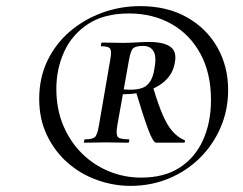

<svg xmlns="http://www.w3.org/2000/svg" viewBox="-20 -745 795 627"><path d="M406 -138Q351 -138 297.5 -157Q244 -176 201.5 -213Q159 -250 133.5 -303Q108 -356 108 -422Q108 -491 135 -547Q162 -603 208.5 -642.5Q255 -682 314 -703.5Q373 -725 438 -725Q526 -725 590.5 -688.5Q655 -652 690 -590Q725 -528 725 -451Q725 -386 700.5 -329Q676 -272 632.5 -229Q589 -186 531 -162Q473 -138 406 -138ZM441 -165Q516 -165 566.5 -197.5Q617 -230 643 -287.5Q669 -345 669 -419Q669 -506 634.5 -569.5Q600 -633 539.5 -667Q479 -701 401 -701Q320 -701 267.5 -666.5Q215 -632 189.5 -576Q164 -520 164 -455Q164 -389 186.5 -335.5Q209 -282 247.5 -244Q286 -206 336 -185.5Q386 -165 441 -165ZM255 -279Q253 -279 254.5 -284.5Q256 -290 257 -290Q282 -290 290 -297.5Q298 -305 303 -335L340 -550Q345 -577 340 -585.5Q335 -594 310 -594Q309 -594 310 -600Q311 -606 312 -606Q327 -606 346.5 -605.5Q366 -605 383 -605Q402 -605 426 -606.5Q450 -608 466 -608Q514 -608 536 -592.5Q558 -577 551 -541Q545 -504 518 -480Q491 -456 451 -445.5Q411 -435 365 -438L368 -455Q424 -447 450.5 -460.5Q477 -474 484 -519Q492 -560 481.5 -577.5Q471 -595 448 -595Q427 -595 417 -589Q407 -583 401 -548L363 -335Q358 -305 365 -297.5Q372 -290 401 -290Q403 -290 402 -284.5Q401 -279 399 -279Q384 -279 366 -279.5Q348 -280 326 -280Q309 -280 288 -279.5Q267 -279 255 -279ZM490 -279Q480 -279 463.5 -323.5Q447 -368 425 -442L481 -456Q497 -403 511.5 -369.5Q526 -336 543 -316.5Q560 -297 583 -287Q585 -286 584 -282.5Q583 -279 581 -279Q547 -279 523.5 -279Q500 -279 490 -279Z"/></svg>

Font: Cormorant Garamond Light SemiBold
Style: Italic
Weight: 600
Italic angle: -10°
Version: Version 4.001